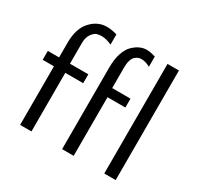

<svg xmlns="http://www.w3.org/2000/svg" viewBox="-156 -915 1126 1096"><g transform="rotate(30 407.0 -366.5)"><path d="M26.9 -386.2V-444.8H101.1V-542Q101.1 -634.8 146 -683.8Q190.9 -732.9 251 -732.9Q281.7 -732.9 318.8 -722.2V-654.8Q282.7 -671.9 250 -671.9Q233.9 -671.9 219 -667Q204.1 -662.1 188.5 -640.1Q172.9 -618.2 172.9 -581.1V-444.8H293.9V-386.2H175.8V0H101.1V-386.2ZM377.9 0V-539.1Q377.9 -592.3 390.9 -631.6Q403.8 -670.9 425.3 -691.9Q446.8 -712.9 469 -722.9Q491.2 -732.9 513.2 -732.9Q536.1 -732.9 571.8 -722.2V-654.8Q542 -671.9 513.2 -671.9Q503.4 -671.9 494.1 -668.5Q484.9 -665 474.4 -656.5Q463.9 -647.9 457.5 -628.4Q451.2 -608.9 451.2 -581.1V-444.8H571.8V-386.2H454.1V0ZM655.8 0V-722.2H731V0Z"/></g></svg>

Font: CMU Sans Serif
Style: Medium
Weight: 500
Version: Version 0.7.0